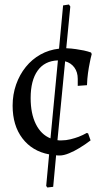

<svg xmlns="http://www.w3.org/2000/svg" viewBox="-20 -678 464 852"><path d="M371 -86 382 -55Q357 -36 332 -21Q311 -8 287 2Q263 12 245 12Q234 12 229 11L216 151L190 154L185 147L198 7Q123 -7 79.5 -64Q36 -121 36 -209Q36 -259 51.5 -303Q67 -347 94.5 -381Q122 -415 159.5 -436Q197 -457 242 -462L260 -654L286 -658L292 -649L274 -464Q297 -463 317 -460Q337 -457 352 -454Q370 -450 384 -445L387 -438Q382 -420 378 -398Q374 -379 370.5 -354Q367 -329 366 -300L325 -297V-328Q325 -358 310 -378.5Q295 -399 269 -406L235 -56Q240 -55 243.5 -55Q247 -55 252 -55Q273 -55 293 -60Q313 -65 329 -71Q347 -78 365 -88ZM116 -243Q116 -174 139 -127.5Q162 -81 204 -64L237 -410Q178 -408 147 -364.5Q116 -321 116 -243Z"/></svg>

Font: Alegreya
Style: Regular
Weight: 400
Designer: Juan Pablo del Peral
Foundry: Juan Pablo del Peral
Version: Version 1.003